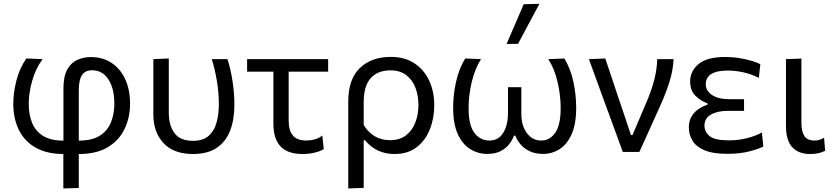

<svg xmlns="http://www.w3.org/2000/svg" viewBox="-20 -812 4448 1026"><path d="M318.5 195V11Q228 10.5 168.8 -24Q109.5 -58.5 80.2 -119Q51 -179.5 51 -257Q51 -316 67.5 -381Q84 -446 120.5 -499.5L207.5 -496Q170 -445 151.8 -379.5Q133.5 -314 133.5 -257.5Q133.5 -199.5 151.8 -155Q170 -110.5 210.8 -85.5Q251.5 -60.5 319 -60.5V-338.5Q319 -404 339.5 -440.8Q360 -477.5 393.5 -492.2Q427 -507 465.5 -507Q529 -507 576 -476Q623 -445 649 -389Q675 -333 675 -258Q675 -185 646.2 -124Q617.5 -63 557 -26Q496.5 11 401 11V192.5ZM401 -327.5V-60.5Q472 -60.5 513.5 -87Q555 -113.5 573 -158.5Q591 -203.5 591 -257.5Q591 -339.5 559.2 -388Q527.5 -436.5 472 -436.5Q435 -436.5 418 -410.8Q401 -385 401 -327.5Z M1011 11Q908 11 853.8 -47.2Q799.5 -105.5 799.5 -199.5V-496L882 -499.5V-210Q882 -142 912.2 -100.8Q942.5 -59.5 1011.5 -59.5Q1065.5 -59.5 1095.5 -86.5Q1125.5 -113.5 1137.5 -158.2Q1149.5 -203 1149.5 -256Q1149.5 -316 1138.8 -380.5Q1128 -445 1111.5 -496H1195.5Q1212.5 -443.5 1222.5 -379Q1232.5 -314.5 1232.5 -251.5Q1232.5 -173 1209.8 -114Q1187 -55 1138.2 -22Q1089.5 11 1011 11Z M1595 11Q1441 11 1441 -150.5V-429H1300.5V-496H1733.5V-429H1522.5V-168.5Q1522.5 -114.5 1545.2 -87.8Q1568 -61 1617 -61Q1639 -61 1662 -67.2Q1685 -73.5 1702.5 -88L1710 -15.5Q1693.5 -4.5 1663.5 3.2Q1633.5 11 1595 11Z M1841 195V-269Q1841 -389 1903 -448.5Q1965 -508 2068.5 -508Q2142.5 -508 2194.2 -474Q2246 -440 2273.2 -381.8Q2300.5 -323.5 2300.5 -249.5Q2300.5 -180 2277 -120.8Q2253.5 -61.5 2206.5 -25.2Q2159.5 11 2088.5 11Q2038.5 11 1998.5 -8.2Q1958.5 -27.5 1931 -62.5H1923.5V192ZM2063.5 -63Q2117 -63 2150.5 -89.5Q2184 -116 2200 -158.8Q2216 -201.5 2216 -250.5Q2216 -302.5 2199.5 -344.5Q2183 -386.5 2150 -411.2Q2117 -436 2067 -436Q1998.5 -436 1961 -394.5Q1923.5 -353 1923.5 -265V-144Q1946.5 -106 1981.8 -84.5Q2017 -63 2063.5 -63Z M2583.5 10.5Q2535 10.5 2493.5 -14.8Q2452 -40 2426.8 -94.2Q2401.5 -148.5 2401.5 -236Q2401.5 -306 2417.2 -376Q2433 -446 2466 -499.5L2550.5 -496Q2518 -445 2501 -374.5Q2484 -304 2484 -234Q2484 -143 2515 -102Q2546 -61 2596 -61Q2643 -61 2668.8 -101.8Q2694.5 -142.5 2694.5 -208.5V-346H2766V-203.5Q2766 -140.5 2795.5 -100.8Q2825 -61 2872.5 -61Q2918 -61 2947 -102.5Q2976 -144 2976 -234Q2976 -303 2959.5 -374Q2943 -445 2910 -496L2996 -499.5Q3028.5 -446 3043.8 -376Q3059 -306 3059 -236Q3059 -148.5 3034.5 -94.2Q3010 -40 2969.8 -14.8Q2929.5 10.5 2882.5 10.5Q2840 10.5 2809.8 -4.2Q2779.5 -19 2760.8 -41.5Q2742 -64 2734 -87H2726.5Q2718.5 -64.5 2701.5 -42Q2684.5 -19.5 2655.5 -4.5Q2626.5 10.5 2583.5 10.5ZM2687 -577Q2710 -630.5 2733 -683.8Q2756 -737 2778.5 -789.5L2862.5 -791.5Q2833.5 -737.5 2805 -684.2Q2776.5 -631 2748.5 -578Z M3308 0Q3291 -47 3273.5 -94.8Q3256 -142.5 3239.5 -188L3207 -276Q3187.5 -330.5 3167 -386.2Q3146.5 -442 3127 -496L3214.5 -499.5Q3229.5 -454.5 3247.8 -400.2Q3266 -346 3284.8 -289.5Q3303.5 -233 3321.5 -181L3351.5 -90.5H3360L3443 -286Q3465.5 -342 3478 -392.8Q3490.5 -443.5 3492 -496H3579.5Q3576.5 -434.5 3557.5 -374.8Q3538.5 -315 3513.5 -259Q3484.5 -194.5 3455.2 -129.2Q3426 -64 3396.5 0Z M3867 10Q3787.5 10 3742.5 -10Q3697.5 -30 3679.2 -62.2Q3661 -94.5 3661 -130.5Q3661 -167.5 3677.2 -192.5Q3693.5 -217.5 3716.8 -232Q3740 -246.5 3760.5 -252V-260Q3727 -271 3697.5 -299Q3668 -327 3668 -377Q3668 -432 3713 -469.8Q3758 -507.5 3855 -507.5Q3908 -507.5 3960.2 -496Q4012.5 -484.5 4043 -469L4035 -396Q3991.5 -417.5 3949.2 -426.2Q3907 -435 3870 -435Q3751.5 -435 3751.5 -361Q3751.5 -327.5 3784.2 -304.8Q3817 -282 3878.5 -282H3956V-219.5H3867Q3814 -219.5 3779.2 -199.8Q3744.5 -180 3744.5 -140.5Q3744.5 -107.5 3772 -84.8Q3799.5 -62 3876 -62Q3927 -62 3973.8 -74.2Q4020.5 -86.5 4051.5 -104L4059 -29Q4033.5 -15.5 3983.2 -2.8Q3933 10 3867 10Z M4309 11Q4247 11 4213.5 -25.5Q4180 -62 4180 -139.5V-496L4262.5 -499V-158.5Q4262.5 -110.5 4278 -85.8Q4293.5 -61 4332.5 -61Q4345.5 -61 4357.5 -64.2Q4369.5 -67.5 4383.5 -76L4389.5 -6.5Q4358 11 4309 11Z"/></svg>

Font: Commissioner
Style: Regular
Weight: 400
Designer: Kostas Bartsokas
Foundry: Kostas Bartsokas
Version: Version 1.000; ttfautohint (v1.8.3)